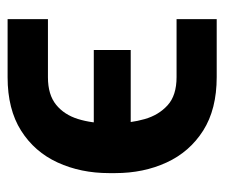

<svg xmlns="http://www.w3.org/2000/svg" viewBox="-62 -512 579 495"><g transform="rotate(90 227.5 -264.5)"><path d="M29.3 -98.6H179.2Q224.1 -98.6 250 -119.6Q275.9 -140.6 286.9 -176.3Q297.9 -211.9 297.9 -256.3L297.4 -272Q297.4 -311.5 287.1 -347.7Q276.9 -383.8 251.5 -407Q226.1 -430.2 178.7 -430.2H29.3V-533.7H178.7Q261.7 -533.7 316.7 -498.8Q371.6 -463.9 398.9 -404.5Q426.3 -345.2 426.3 -272V-256.3Q426.3 -183.1 398.9 -123.5Q371.6 -64 316.7 -29.3Q261.7 5.4 179.2 5.4H29.3ZM108.9 -216.8V-312H357.9V-216.8Z"/></g></svg>

Font: Inter 24pt SemiBold
Style: Regular
Weight: 600
Designer: Rasmus Andersson
Foundry: rsms
Version: Version 4.001;git-66647c0bb